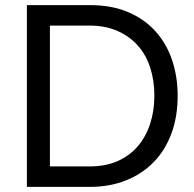

<svg xmlns="http://www.w3.org/2000/svg" viewBox="-20 -730 756 750"><path d="M85 0V-710H331Q417 -710 481 -682.5Q545 -655 588 -607Q631 -559 652.5 -494.5Q674 -430 674 -356Q674 -275 650 -209.5Q626 -144 581 -97.5Q536 -51 472.5 -25.5Q409 0 331 0ZM583 -356Q583 -416 566.5 -466.5Q550 -517 517.5 -553Q485 -589 438 -609.5Q391 -630 331 -630H175V-80H331Q393 -80 440 -101Q487 -122 518.5 -159Q550 -196 566.5 -246.5Q583 -297 583 -356Z"/></svg>

Font: Rising Sun
Style: Regular
Weight: 400
Designer: Matt McInerney, Pablo Impallari, Rodrigo Fuenzalida (Raleway font), Stephen Hutchings (Greek), Cristiano Sobral (main ch
Foundry: The Rising Sun Project Authors
Version: Version 4.327; ttfautohint (v1.8.4.7-5d5b-dirty)